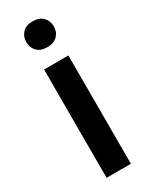

<svg xmlns="http://www.w3.org/2000/svg" viewBox="-198 -795 658 837"><g transform="rotate(-30 131.5 -376.0)"><path d="M192.9 0H70.5V-545.1H192.9ZM63 -686.6Q63 -714.9 80.9 -733.5Q98.7 -752.1 132 -752.1Q165.2 -752.1 183.4 -733.5Q201.5 -714.9 201.5 -686.6Q201.5 -658.9 183.4 -640.6Q165.2 -622.2 132 -622.2Q98.7 -622.2 80.9 -640.6Q63 -658.9 63 -686.6Z"/></g></svg>

Font: Vazir FD Medium
Style: Regular
Weight: 500
Foundry: DejaVu fonts team - Redesigned by Saber Rastikerdar
Version: Version 21.10;October 20, 2019;FontCreator 12.0.0.2547 64-bi